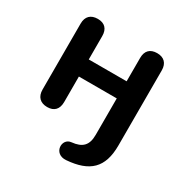

<svg xmlns="http://www.w3.org/2000/svg" viewBox="-158 -630 924 953"><g transform="rotate(30 304.0 -154.0)"><path d="M348 189C476 179 536 125 536 -4V-434C536 -475 513 -497 474 -497C434 -497 412 -475 412 -434V-300H195V-434C195 -475 173 -497 134 -497C94 -497 71 -475 71 -434V-56C71 -15 94 8 134 8C174 8 195 -15 195 -56V-202H412V7C412 67 386 93 326 99C272 104 274 195 348 189Z"/></g></svg>

Font: SN Pro SemiBold
Style: Regular
Weight: 600
Designer: Tobias Whetton
Foundry: Supernotes
Version: Version 1.003;Glyphs 3.3 (3324)